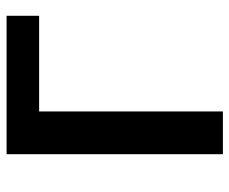

<svg xmlns="http://www.w3.org/2000/svg" viewBox="-77 -621 698 584"><g transform="rotate(-90 272.0 -329.0)"><path d="M516 -559H225V0H95V-658H516Z"/></g></svg>

Font: Ysabeau Infant
Style: Bold
Weight: 700
Designer: Christian Thalmann (Catharsis Fonts)
Version: Version 0.003